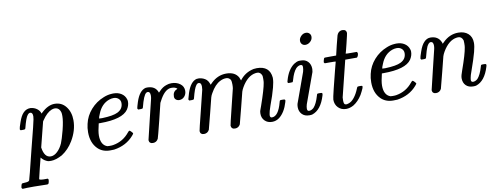

<svg xmlns="http://www.w3.org/2000/svg" viewBox="-67 -1012 4040 1562"><g transform="rotate(-10 1952.5 -231.0)"><path d="M81 -278Q75 -284 75 -287Q75 -298 91 -343Q108 -394 131 -417Q155 -442 189 -442Q220 -440 242.5 -423.5Q265 -407 272 -382L280 -390Q335 -442 389 -442Q448 -442 483 -396.5Q518 -351 518 -284Q518 -200 469 -118Q432 -56 375 -19Q321 10 282 10Q264 10 256 8Q226 -2 204 -28L202 -32L181 51Q160 135 160 139Q160 147 194 148Q201 148 205 148H230Q235 155 235.5 157Q236 159 233 175Q230 187 227 190.5Q224 194 214 194Q198 194 162 193Q126 192 108 192Q40 192 21 194H13Q6 187 6 183Q6 179 9 167Q13 153 16 151Q19 149 39 148Q73 147 78 136Q82 128 139 -104Q199 -337 199 -347Q202 -362 202 -372Q202 -405 181 -405Q170 -405 159 -391Q142 -370 121 -287Q120 -285 119 -283Q117 -278 104 -278Q100 -278 98 -278ZM221 -111Q233 -26 286 -26Q314 -26 341 -51.5Q368 -77 385 -116Q397 -144 417 -220Q435 -293 435 -332Q435 -354 433 -361Q422 -405 383 -405Q374 -405 359 -400Q318 -384 279 -326L273 -317Z M716 -223Q700 -159 700 -125Q700 -46 753 -28Q757 -27 772 -27Q793 -27 802 -29Q884 -43 937 -109Q947 -121 951 -121Q955 -121 965 -111Q975 -101 977 -97Q980 -92 966 -77Q905 -6 803 9Q794 10 769 10Q707 10 668 -29Q618 -79 618 -166Q618 -203 626 -235Q640 -299 685 -350Q730 -401 794 -426Q826 -439 856 -441Q857 -441 863 -441.5Q869 -442 872 -442H875Q914 -442 941.5 -424Q969 -406 978 -375Q981 -368 981 -355Q981 -324 961 -293Q913 -223 729 -223ZM927 -354Q927 -376 911 -390.5Q895 -405 871 -405Q853 -405 835 -399Q768 -376 738 -298Q726 -271 726 -261Q726 -260 751 -260Q843 -263 880 -282Q927 -305 927 -354Z M1052 -278Q1046 -284 1046 -289Q1048 -301 1060 -339Q1089 -428 1141 -441Q1145 -442 1154 -442Q1223 -442 1242 -384L1254 -396Q1281 -425 1314 -435Q1332 -442 1355 -442Q1396 -442 1425.5 -420.5Q1455 -399 1455 -362Q1455 -335 1438 -315.5Q1421 -296 1395 -296Q1379 -296 1367.5 -305.5Q1356 -315 1356 -331Q1356 -371 1388 -385Q1395 -388 1395 -390Q1380 -405 1349 -405Q1340 -405 1336 -404Q1288 -395 1247 -315L1239 -300L1205 -161Q1171 -25 1167 -16Q1153 11 1123 11Q1093 11 1091 -18Q1091 -23 1130 -181Q1170 -343 1170 -346Q1173 -360 1173 -372Q1173 -405 1153 -405Q1145 -405 1140 -401Q1117 -386 1092 -287Q1091 -285 1090 -283Q1088 -278 1075 -278Q1071 -278 1069 -278Z M1474 -278Q1468 -284 1468 -289Q1470 -299 1482 -338Q1511 -428 1563 -441Q1568 -442 1582 -442Q1619 -439 1644 -417Q1659 -401 1664 -384L1668 -374L1679 -386Q1735 -442 1807 -442Q1879 -442 1907 -392Q1908 -391 1917 -366Q1961 -425 2034 -440Q2050 -442 2060 -442Q2166 -442 2175 -344V-338Q2175 -310 2163 -264Q2147 -203 2117 -123Q2100 -75 2098 -55Q2098 -53 2097.5 -49.5Q2097 -46 2097 -45Q2097 -26 2113 -26Q2166 -26 2195 -136Q2198 -148 2200.5 -150.5Q2203 -153 2215 -153H2221Q2238 -153 2240 -151Q2244 -147 2244 -143Q2244 -139 2241 -130Q2217 -48 2168 -10Q2141 10 2108 10Q2071 10 2048 -13Q2025 -36 2025 -71Q2025 -81 2026 -87Q2027 -93 2028 -96Q2029 -99 2033.5 -111.5Q2038 -124 2042 -135Q2087 -264 2095 -315Q2097 -324 2097 -349Q2097 -367 2096 -372Q2085 -405 2057 -405Q2049 -405 2044 -404Q1977 -395 1927 -309Q1916 -290 1911 -274Q1906 -258 1880 -151Q1848 -24 1845 -16Q1831 11 1801 11Q1771 11 1769 -18Q1769 -26 1804 -167Q1839 -308 1840 -314Q1842 -325 1842 -346Q1842 -372 1837 -384Q1823 -405 1801 -405Q1774 -405 1750 -392Q1705 -370 1669 -305Q1659 -289 1654.5 -272.5Q1650 -256 1624 -151Q1592 -24 1589 -16Q1575 11 1545 11Q1515 11 1513 -18Q1513 -26 1552.5 -182.5Q1592 -339 1593 -347Q1595 -361 1595 -372Q1595 -405 1574 -405Q1561 -405 1552 -391Q1535 -370 1514 -287Q1513 -285 1512 -283Q1510 -278 1497 -278Q1493 -278 1491 -278Z M2445 -599Q2445 -620 2462.5 -638Q2480 -656 2503 -656Q2520 -656 2531.5 -645Q2543 -634 2543 -617Q2543 -594 2524.5 -577Q2506 -560 2484 -560Q2467 -560 2456 -571Q2445 -582 2445 -599ZM2425 -441Q2461 -441 2482.5 -418Q2504 -395 2504 -357Q2502 -338 2501 -333Q2500 -330 2455.5 -207.5Q2411 -85 2410 -82Q2404 -62 2404 -46Q2404 -26 2420 -26Q2439 -26 2458 -43Q2484 -71 2503 -136Q2506 -148 2508.5 -150.5Q2511 -153 2522 -153H2528Q2545 -153 2547 -151Q2551 -147 2551 -143Q2551 -139 2548 -130Q2514 -16 2439 8Q2431 10 2415 10Q2377 10 2355 -13Q2333 -36 2333 -71Q2333 -84 2336 -98Q2337 -101 2381.5 -223.5Q2426 -346 2426 -347Q2432 -368 2432 -384Q2432 -396 2428.5 -400.5Q2425 -405 2414 -405Q2395 -404 2377 -386Q2352 -358 2335 -298Q2331 -282 2327 -279Q2326 -278 2308 -278H2292Q2286 -284 2286 -287Q2286 -291 2290 -302Q2314 -387 2366 -424Q2387 -438 2407 -441Z M2612 -385Q2605 -392 2605 -395Q2605 -399 2608.5 -411.5Q2612 -424 2613 -425Q2615 -430 2621.5 -430.5Q2628 -431 2667 -431H2714L2733 -511Q2749 -577 2753.5 -590.5Q2758 -604 2766 -612Q2780 -626 2799 -626Q2831 -626 2833 -597Q2833 -591 2814 -513Q2795 -435 2793 -433Q2793 -431 2838 -431H2884Q2891 -424 2891 -420Q2891 -398 2878 -385H2781L2707 -86Q2706 -80 2706 -61Q2706 -29 2719 -27Q2731 -23 2747 -30Q2771 -37 2794 -66Q2817 -95 2834 -138Q2838 -149 2841.5 -151Q2845 -153 2860 -153Q2877 -153 2879 -151Q2885 -146 2878 -130Q2867 -105 2853 -80Q2822 -31 2781 -6Q2750 11 2720 11Q2680 11 2654.5 -15Q2629 -41 2629 -81Q2629 -93 2647.5 -168.5Q2666 -244 2684 -314L2702 -383Q2702 -385 2657 -385Z M3055 -223Q3039 -159 3039 -125Q3039 -46 3092 -28Q3096 -27 3111 -27Q3132 -27 3141 -29Q3223 -43 3276 -109Q3286 -121 3290 -121Q3294 -121 3304 -111Q3314 -101 3316 -97Q3319 -92 3305 -77Q3244 -6 3142 9Q3133 10 3108 10Q3046 10 3007 -29Q2957 -79 2957 -166Q2957 -203 2965 -235Q2979 -299 3024 -350Q3069 -401 3133 -426Q3165 -439 3195 -441Q3196 -441 3202 -441.5Q3208 -442 3211 -442H3214Q3253 -442 3280.5 -424Q3308 -406 3317 -375Q3320 -368 3320 -355Q3320 -324 3300 -293Q3252 -223 3068 -223ZM3266 -354Q3266 -376 3250 -390.5Q3234 -405 3210 -405Q3192 -405 3174 -399Q3107 -376 3077 -298Q3065 -271 3065 -261Q3065 -260 3090 -260Q3182 -263 3219 -282Q3266 -305 3266 -354Z M3391 -278Q3385 -284 3385 -287Q3385 -298 3401 -343Q3418 -394 3441 -417Q3464 -442 3494 -442Q3557 -442 3580 -389Q3582 -383 3584 -378V-374L3597 -387Q3652 -442 3724 -442Q3775 -442 3805.5 -414.5Q3836 -387 3836 -338Q3836 -310 3824 -264Q3808 -205 3779 -124Q3762 -78 3760 -61Q3758 -49 3758 -45Q3758 -27 3775 -27Q3793 -27 3812 -43Q3838 -71 3857 -136Q3860 -148 3862.5 -150.5Q3865 -153 3876 -153H3882Q3899 -153 3901 -151Q3905 -147 3905 -143Q3905 -139 3902 -130Q3868 -16 3793 8Q3785 10 3769 10Q3731 10 3709 -12Q3687 -34 3687 -72Q3687 -93 3703 -135Q3748 -261 3756 -315Q3758 -324 3758 -349Q3758 -367 3757 -372Q3746 -405 3718 -405Q3710 -405 3705 -404Q3638 -395 3588 -309Q3577 -290 3572 -274Q3567 -258 3541 -151Q3509 -24 3506 -16Q3492 11 3462 11Q3432 11 3430 -18Q3430 -23 3469 -181Q3509 -343 3509 -346Q3512 -360 3512 -372Q3512 -405 3490 -405H3487Q3472 -402 3458 -374Q3447 -350 3431 -287Q3430 -285 3429 -283Q3427 -278 3414 -278Q3410 -278 3408 -278Z"/></g></svg>

Font: MathJax_Main
Style: Italic
Weight: 400
Version: Version 1.1